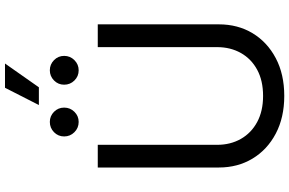

<svg xmlns="http://www.w3.org/2000/svg" viewBox="-213 -922 1147 761"><g transform="rotate(-90 360.5 -541.5)"><path d="M360.8 11.7Q275.4 11.7 211.4 -22Q147.5 -55.7 112.3 -114.3Q77.1 -172.9 77.1 -247.1V-727.5H167V-254.4Q167 -201.7 190.4 -160.4Q213.9 -119.1 257.3 -95.7Q300.8 -72.3 360.8 -72.3Q421.4 -72.3 464.6 -95.7Q507.8 -119.1 531 -160.4Q554.2 -201.7 554.2 -254.4V-727.5H644.5V-247.6Q644.5 -172.4 609.4 -114Q574.2 -55.7 510.5 -22Q446.8 11.7 360.8 11.7ZM462.4 -803.2Q438.5 -803.2 421.9 -820.1Q405.3 -836.9 405.3 -860.8Q405.3 -884.3 422.1 -900.9Q439 -917.5 462.4 -917.5Q485.8 -917.5 502.7 -900.9Q519.5 -884.3 519.5 -860.8Q519.5 -836.9 502.7 -820.1Q485.8 -803.2 462.4 -803.2ZM257.8 -803.2Q233.9 -803.2 217 -820.1Q200.2 -836.9 200.2 -860.8Q200.2 -884.3 217 -900.9Q233.9 -917.5 257.8 -917.5Q281.2 -917.5 297.9 -900.9Q314.5 -884.3 314.5 -860.8Q314.5 -836.9 297.9 -820.1Q281.2 -803.2 257.8 -803.2ZM324.7 -960.9 393.1 -1095.2H489.3L395 -960.9Z"/></g></svg>

Font: Inter 24pt
Style: Regular
Weight: 400
Designer: Rasmus Andersson
Foundry: rsms
Version: Version 4.001;git-66647c0bb